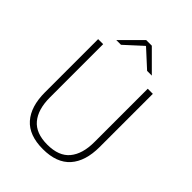

<svg xmlns="http://www.w3.org/2000/svg" viewBox="-236 -940 1066 1066"><g transform="rotate(45 296.5 -407.0)"><path d="M296.5 10Q188 10 135 -50Q82 -110 82 -221.5V-639H121.5V-220.5Q121.5 -127 164 -76Q206.5 -25 296.5 -25Q387 -25 429.2 -76Q471.5 -127 471.5 -220.5V-639H511.5V-221.5Q511.5 -110 458.2 -50Q405 10 296.5 10ZM274.5 -824H318.5L435.5 -707V-706.5H399L298 -799H295L194 -706.5H157.5V-707Z"/></g></svg>

Font: Anek Bangla
Style: Extra-light
Weight: 200
Designer: Sulekha Rajkumar (Bangla), Yesha Goshar (Latin)
Foundry: Ek Type
Version: Version 1.002;March 21, 2022;FontCreator 13.0.0.2683 64-bit